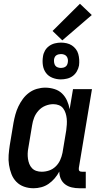

<svg xmlns="http://www.w3.org/2000/svg" viewBox="-20 -995 540 1023"><path d="M159 8Q132 8 108 -0.5Q84 -9 67 -26.5Q50 -44 41 -67.5Q32 -91 28 -116.5Q24 -142 26 -168.5Q28 -195 32 -221L52 -341Q56 -363 62 -385Q68 -407 78 -428Q88 -449 102 -468Q116 -487 135 -501Q154 -515 176.5 -521.5Q199 -528 221 -528Q246 -528 270 -520.5Q294 -513 310.5 -497Q327 -481 337 -459Q347 -437 351 -413L369 -520H470L400 -100Q400 -96 400 -92Q400 -88 402.5 -85Q405 -82 409 -81Q413 -80 418 -80H437V8H403Q382 8 362.5 3.5Q343 -1 327.5 -12.5Q312 -24 304 -42Q296 -60 296 -81Q286 -62 271.5 -45Q257 -28 239 -15.5Q221 -3 200 2.5Q179 8 159 8ZM202 -80Q222 -80 241.5 -86.5Q261 -93 276.5 -108Q292 -123 300.5 -142Q309 -161 313 -181L333 -301Q335 -316 336 -332Q337 -348 335.5 -363Q334 -378 329.5 -392Q325 -406 316.5 -417.5Q308 -429 294 -434.5Q280 -440 264 -440Q243 -440 222 -431.5Q201 -423 185.5 -406Q170 -389 162 -368.5Q154 -348 151 -327L131 -207Q128 -192 127.5 -177.5Q127 -163 129 -149Q131 -135 136 -122Q141 -109 150.5 -99Q160 -89 173.5 -84.5Q187 -80 202 -80ZM304 -572Q281 -572 259.5 -580.5Q238 -589 225 -606.5Q212 -624 208.5 -647Q205 -670 209 -694Q211 -710 219.5 -725Q228 -740 242 -750Q256 -760 272.5 -764Q289 -768 305 -768Q320 -768 335.5 -764.5Q351 -761 363 -753Q375 -745 384 -733.5Q393 -722 397 -707.5Q401 -693 402 -677.5Q403 -662 401 -646Q398 -630 389.5 -615Q381 -600 367.5 -590Q354 -580 337 -576Q320 -572 304 -572ZM305 -633Q311 -633 317 -634.5Q323 -636 328.5 -639.5Q334 -643 337 -649Q340 -655 341 -661Q343 -670 341.5 -679Q340 -688 335 -694.5Q330 -701 322 -704Q314 -707 305 -707Q299 -707 292.5 -705.5Q286 -704 280.5 -700.5Q275 -697 272 -691Q269 -685 268 -679Q267 -670 268.5 -661Q270 -652 274.5 -645.5Q279 -639 287.5 -636Q296 -633 305 -633ZM312 -780 260 -830 406 -975 469 -915Z"/></svg>

Font: Iosevka Term Curly Semibold
Style: Italic
Weight: 600
Italic angle: -9°
Designer: Belleve Invis
Foundry: Belleve Invis
Version: Version 32.3.0